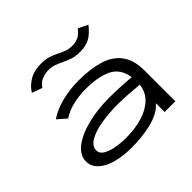

<svg xmlns="http://www.w3.org/2000/svg" viewBox="-164 -875 1078 1078"><g transform="rotate(-45 375.0 -336.0)"><path d="M318 11Q201 11 138 -24.5Q75 -60 75 -115Q75 -164 122 -200.5Q169 -237 247.5 -257Q326 -277 420 -277Q455 -277 501 -275Q547 -273 592 -269Q579 -348 519 -376.5Q459 -405 360 -405Q311 -405 262.5 -394Q214 -383 175 -357L123 -403Q171 -435 234 -451Q297 -467 368 -467Q458 -467 526 -447Q594 -427 631.5 -378Q669 -329 669 -243V0H584V-70Q564 -45 531.5 -29Q499 -13 461 -4.5Q423 4 385.5 7.5Q348 11 318 11ZM160 -119Q160 -94 185 -79Q210 -64 248.5 -57Q287 -50 329 -50Q401 -50 458.5 -67.5Q516 -85 552 -120Q588 -155 594 -207Q555 -211 509 -214Q463 -217 429 -217Q357 -217 295.5 -206.5Q234 -196 197 -174Q160 -152 160 -119ZM571 -677 628 -649Q595 -607 564 -590.5Q533 -574 488 -574Q454 -574 428.5 -582Q403 -590 381 -601Q359 -612 337 -620Q315 -628 290 -628Q264 -628 238 -618Q212 -608 194 -581L133 -603Q153 -637 191 -660Q229 -683 287 -683Q320 -683 345 -675Q370 -667 391 -656Q412 -645 433.5 -637Q455 -629 482 -629Q506 -629 528 -639Q550 -649 571 -677Z"/></g></svg>

Font: Inconsolata ExtraExpanded
Style: Regular
Weight: 400
Width: 8
Monospace: yes
Designer: Raph Levien, Cyreal, Brenton Simpson
Foundry: Raph Levien, Cyreal, Google
Version: Version 3.001; ttfautohint (v1.8.2.53-6de2)